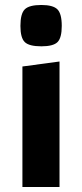

<svg xmlns="http://www.w3.org/2000/svg" viewBox="-20 -751 330 771"><path d="M70 -484 219 -504V0H70ZM146 -565Q97 -565 79.5 -582Q62 -599 62 -647Q62 -696 79.5 -713.5Q97 -731 146 -731Q193 -731 210.5 -713.5Q228 -696 228 -647Q228 -599 211 -582Q194 -565 146 -565Z"/></svg>

Font: Changa ExtraLight SemiBold
Style: Regular
Weight: 600
Version: Version 3.002; ttfautohint (v1.8.2)